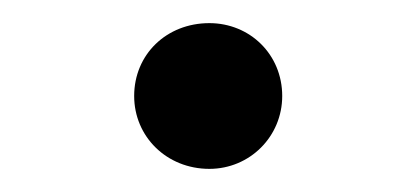

<svg xmlns="http://www.w3.org/2000/svg" viewBox="-20 -138 361 166"><path d="M161 8C196 8 224 -20 224 -55C224 -91 196 -118 161 -118C124 -118 96 -91 96 -55C96 -20 124 8 161 8Z"/></svg>

Font: Wafeq Medium
Style: Regular
Weight: 500
Designer: Rasmus Andersson & Azza Alameddine
Foundry: Google & TypeTogether
Version: Version 3.000;January 28, 2025;FontCreator 15.0.0.3014 64-bi